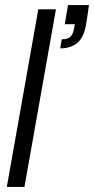

<svg xmlns="http://www.w3.org/2000/svg" viewBox="-20 -742 373 762"><path d="M7 0 132 -705H202L77 0ZM219 -550 225 -586Q248 -586 258.5 -595.5Q269 -605 273 -624L277 -646H237L250 -722H333Q330 -697 327 -679Q324 -661 321 -642Q312 -592 286 -571Q260 -550 219 -550Z"/></svg>

Font: DM Sans 36pt Light
Style: Italic
Weight: 300
Italic angle: -10°
Designer: Colophon Foundry, Jonny Pinhorn
Foundry: Colophon Foundry
Version: Version 4.004;gftools[0.9.30]